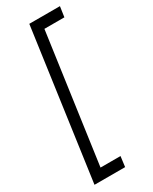

<svg xmlns="http://www.w3.org/2000/svg" viewBox="-228 -798 795 999"><g transform="rotate(-30 169.0 -298.5)"><path d="M20 149 145 -746H329L320 -684H200L92 87H212L204 149Z"/></g></svg>

Font: Josefin Slab SemiBold
Style: Italic
Weight: 600
Italic angle: -12°
Designer: Santiago Orozco
Foundry: Typemade
Version: Version 2.000